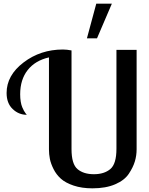

<svg xmlns="http://www.w3.org/2000/svg" viewBox="-20 -1020 810 1047"><path d="M16 -513Q16 -609 108.5 -679.5Q201 -750 323 -750Q344 -750 370 -745V-207Q370 -125 403 -97.5Q436 -70 492 -70Q548 -70 581.5 -98Q615 -126 615 -209V-748H725V-206Q725 -172 715.5 -140Q706 -108 682.5 -72.5Q659 -37 608 -15Q557 7 484 7Q426 7 381.5 -8Q337 -23 312 -45.5Q287 -68 272 -98Q257 -128 252 -153.5Q247 -179 247 -205V-707Q172 -690 131 -638Q90 -586 90 -506Q90 -484 93 -466Q96 -448 101 -436Q106 -424 110.5 -416Q115 -408 120 -401.5Q125 -395 126 -394Q82 -394 49 -425.5Q16 -457 16 -513ZM454 -811 505 -1000H590L509 -811Z"/></svg>

Font: Lobster Two
Style: Regular
Weight: 400
Designer: Pablo Impallari
Foundry: Pablo Impallari. www.impallari.com
Version: Version 1.006